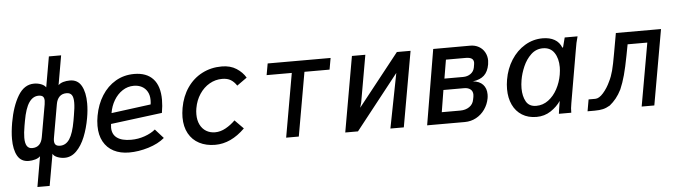

<svg xmlns="http://www.w3.org/2000/svg" viewBox="-53 -969 4907 1398"><g transform="rotate(-5 2400.0 -270.0)"><path d="M208.5 -21.5Q195.5 -8 171.8 -1.2Q148 5.5 124.5 5.5Q68 5.5 42 -40.5Q16 -86.5 16 -165Q16 -215.5 27.5 -283Q48.5 -402 93.8 -477Q139 -552 211 -552Q237.5 -552 262 -542.8Q286.5 -533.5 297 -517L336 -740H425.5L388 -525Q401.5 -539 424 -545.5Q446.5 -552 473 -552Q530 -552 557 -503.8Q584 -455.5 584 -375.5Q584 -324.5 574 -268.5Q561 -194.5 536 -132.5Q511 -70.5 473 -32.5Q435 5.5 386.5 5.5Q359 5.5 333.5 -4.5Q308 -14.5 300.5 -31.5L259.5 200H170ZM106 -165.5Q106 -124.5 118.8 -105Q131.5 -85.5 157 -85.5Q221 -85.5 233.5 -159.5L275 -395Q277.5 -411.5 277.5 -421.5Q277.5 -442.5 267.8 -452Q258 -461.5 236 -461.5Q194.5 -461.5 166 -420Q137.5 -378.5 121.5 -287.5L115 -251Q106 -200 106 -165.5ZM319 -125Q319 -104.5 329.2 -94.8Q339.5 -85 361.5 -85Q403.5 -85 430.5 -125.5Q457.5 -166 473.5 -257L480 -295Q490.5 -353.5 490.5 -389.5Q490.5 -428.5 478.2 -445.2Q466 -462 440.5 -462Q408 -462 388.8 -442.8Q369.5 -423.5 363.5 -388L322 -151.5Q319 -136.5 319 -125Z M644.5 -205Q644.5 -242 651.5 -278.5Q666.5 -361 706.5 -424.2Q746.5 -487.5 807.2 -523Q868 -558.5 943 -558.5Q1033.5 -558.5 1081.2 -506.5Q1129 -454.5 1129 -353.5Q1129 -310.5 1120 -258.5L744 -210.5Q742 -198.5 742 -184.5Q742 -134.5 777.2 -108.8Q812.5 -83 880 -83Q932 -83 980 -100Q1028 -117 1058 -142.5L1118 -75.5Q1072 -36.5 999.5 -14.2Q927 8 858.5 8Q793 8 745 -17Q697 -42 670.8 -89.8Q644.5 -137.5 644.5 -205ZM1046 -358.5Q1046 -394.5 1031.5 -420.2Q1017 -446 991.5 -459.5Q966 -473 933 -473Q888 -473 850.5 -448.5Q813 -424 788 -382.2Q763 -340.5 754.5 -289L1043.5 -327Q1046 -341 1046 -358.5Z M1266.5 -213Q1266.5 -242.5 1273 -281.5Q1288 -365.5 1331.2 -428Q1374.5 -490.5 1439.5 -524Q1504.5 -557.5 1582.5 -557.5Q1646 -557.5 1690 -529Q1734 -500.5 1757 -460.5L1684 -408.5Q1665.5 -437 1640.8 -452Q1616 -467 1578 -467Q1528.5 -467 1485.5 -442.2Q1442.5 -417.5 1412.8 -372.8Q1383 -328 1373 -270.5Q1369 -250 1369 -226Q1369 -182.5 1384.8 -150.5Q1400.5 -118.5 1429 -101.2Q1457.5 -84 1494 -84Q1533.5 -84 1572 -105.5Q1610.5 -127 1641.5 -158L1704.5 -94Q1602.5 7 1487.5 7Q1421 7 1371 -19Q1321 -45 1293.8 -94.5Q1266.5 -144 1266.5 -213Z M2087.5 -466H1903.5L1918.5 -550H2378.5L2363.5 -466H2180L2098 0H2005.5Z M2534.5 -551H2632.5L2572 -207L2561.5 -170L2863 -551H2963L2865.5 0H2767.5L2845.5 -399.5L2530.5 0H2437.5Z M3128.5 -550 3399 -550.5Q3434 -550.5 3461.5 -535Q3489 -519.5 3504.2 -492.2Q3519.5 -465 3519.5 -431Q3519.5 -419.5 3517 -403.5Q3507.5 -350.5 3478.5 -323.8Q3449.5 -297 3397.5 -290H3394Q3443.5 -285.5 3468.8 -258Q3494 -230.5 3494 -186.5Q3494 -170 3491.5 -157.5Q3483.5 -113.5 3458.2 -77.5Q3433 -41.5 3394.8 -20.8Q3356.5 0 3311 0H3036ZM3385.5 -157 3389.5 -177Q3391 -185.5 3391 -193Q3391 -218.5 3374 -232.2Q3357 -246 3327.5 -246H3176.5L3150.5 -86H3285.5Q3324.5 -86 3352 -104.8Q3379.5 -123.5 3385.5 -157ZM3411.5 -390 3415 -410.5Q3416.5 -418 3416.5 -424Q3416.5 -445.5 3402 -455Q3387.5 -464.5 3359 -464.5H3214L3191 -328H3327.5Q3359.5 -328 3382.8 -344.5Q3406 -361 3411.5 -390Z M3638.5 -212Q3638.5 -245 3644.5 -280Q3658 -359.5 3698.2 -422.8Q3738.5 -486 3798.5 -522Q3858.5 -558 3928.5 -558Q3980 -558 4015.5 -537.8Q4051 -517.5 4066.5 -477L4071.5 -480L4089.5 -550H4183.5Q4176 -525 4171.5 -503.2Q4167 -481.5 4162.5 -453.5L4096 -68.5Q4092 -44.5 4090.8 -32.8Q4089.5 -21 4089.5 0H3999Q4000.5 -14 4003 -29.8Q4005.5 -45.5 4008 -61L4013 -93Q3986 -52.5 3940 -22Q3894 8.5 3835.5 8.5Q3774.5 8.5 3730 -19.2Q3685.5 -47 3662 -96.8Q3638.5 -146.5 3638.5 -212ZM4030 -283.5Q4035 -314.5 4035 -337.5Q4035 -402 4007 -443.8Q3979 -485.5 3924 -485.5Q3874 -485.5 3837.2 -450.8Q3800.5 -416 3779 -366.2Q3757.5 -316.5 3749.5 -269Q3744 -236 3744 -208.5Q3744 -150.5 3766.2 -111.2Q3788.5 -72 3840.5 -72Q3889 -72 3928.8 -101.5Q3968.5 -131 3994.5 -179.5Q4020.5 -228 4030 -283.5Z M4223.5 -85.5H4272.5Q4300.5 -85.5 4331.2 -120.5Q4362 -155.5 4383 -201.5Q4400.5 -235.5 4412 -279.2Q4423.5 -323 4437 -401L4463.5 -550H4793.5L4696.5 0H4604L4685.5 -460.5H4541.5L4526 -379Q4510 -294.5 4494.8 -238.8Q4479.5 -183 4460 -138Q4441.5 -101 4420 -74.5Q4398.5 -48 4373 -27.5Q4347 -12 4321.8 -6Q4296.5 0 4260.5 0H4208.5Z"/></g></svg>

Font: JuliaMono Medium
Style: Italic
Weight: 500
Italic angle: -9°
Monospace: yes
Designer: cormullion
Foundry: corm
Version: Version 0.054; ttfautohint (v1.8.4)